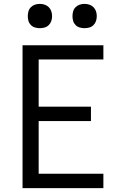

<svg xmlns="http://www.w3.org/2000/svg" viewBox="-20 -968 640 988"><path d="M96 0V-735H512V-662H179V-419H448V-345H179V-74H512V0ZM415 -823Q402 -823 390 -826.5Q378 -830 369 -839Q360 -848 356.5 -860Q353 -872 353 -885Q353 -898 356.5 -910Q360 -922 369 -931Q378 -940 390 -944Q402 -948 415 -948Q428 -948 440 -944Q452 -940 461 -931Q470 -922 474 -910Q478 -898 478 -885Q478 -872 474 -860Q470 -848 461 -839Q452 -830 440 -826.5Q428 -823 415 -823ZM185 -823Q172 -823 160 -826.5Q148 -830 139 -839Q130 -848 126.5 -860Q123 -872 123 -885Q123 -898 126.5 -910Q130 -922 139 -931Q148 -940 160 -944Q172 -948 185 -948Q198 -948 210 -944Q222 -940 231 -931Q240 -922 244 -910Q248 -898 248 -885Q248 -872 244 -860Q240 -848 231 -839Q222 -830 210 -826.5Q198 -823 185 -823Z"/></svg>

Font: Iosevka Fixed Extended
Style: Regular
Weight: 400
Width: 7
Monospace: yes
Designer: Belleve Invis
Foundry: Belleve Invis
Version: Version 24.1.1; ttfautohint (v1.8.4)